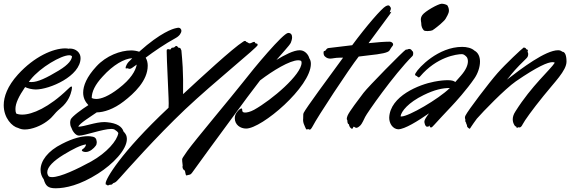

<svg xmlns="http://www.w3.org/2000/svg" viewBox="-70 -678 3079 1032"><path d="M315 -193 317 -207C317 -211 316 -213 314 -213C310 -213 304 -208 295 -199C193 -100 103 -62 50 -62C36 -62 25 -64 17 -68C14 -75 13 -83 13 -92C13 -123 31 -160 65 -210C78 -203 103 -197 122 -197C197 -197 363 -269 363 -366C363 -396 337 -417 306 -417C303 -417 302 -417 300 -416C294 -417 288 -418 281 -418C216 -418 115 -375 26 -277C-30 -215 -50 -158 -50 -113C-50 -43 -4 3 28 10C38 15 50 18 63 18C102 18 150 -2 181 -25C222 -55 213 -61 255 -96C298 -131 310 -171 315 -193ZM246 -299C180 -259 133 -237 100 -237C95 -237 90 -237 85 -238C88 -242 91 -246 95 -251C147 -316 259 -381 302 -381C309 -381 314 -379 317 -375C316 -358 301 -332 246 -299Z M444 106C448 101 450 95 450 88C450 85 450 82 449 79C448 69 443 60 430 57C415 54 409 54 402 54C370 54 324 64 264 95C185 134 148 188 148 235C148 254 154 271 165 286C175 320 187 334 229 334C282 334 360 317 457 255C536 205 612 127 612 69C612 64 611 59 610 54C608 46 602 37 594 29C586 2 558 -16 506 -21C501 -21 497 -22 492 -22C442 -22 383 3 351 3C356 -14 417 -51 450 -74C487 -74 541 -91 595 -133C651 -176 724 -244 724 -325C724 -339 721 -355 713 -368C757 -401 815 -441 875 -474C895 -485 905 -501 905 -513C905 -520 899 -529 890 -529C886 -529 881 -528 873 -526C860 -523 795 -505 678 -400C666 -404 651 -407 635 -407C578 -407 501 -379 448 -321C396 -265 377 -217 377 -180C377 -152 388 -131 405 -113C369 -90 317 -52 310 -36C308 -30 307 -24 307 -18C307 -9 309 0 313 7C319 26 336 51 355 51C386 51 483 15 528 15C535 15 541 16 545 18C555 24 562 30 566 37C560 78 504 143 420 190C347 230 255 274 210 274C203 274 196 273 192 270C186 263 184 255 184 248C184 219 219 186 271 154C324 122 362 103 392 98C392 109 382 119 374 124C371 126 370 128 370 130C370 135 380 139 391 139C413 139 435 119 444 106ZM621 -345C614 -338 605 -321 605 -313C605 -311 606 -310 608 -310C610 -310 612 -311 614 -311C619 -311 621 -308 626 -308C630 -308 635 -309 644 -316L665 -331C659 -298 634 -253 567 -202C514 -161 474 -146 447 -146C437 -146 430 -148 423 -151C423 -185 441 -223 482 -267C538 -329 599 -364 641 -365C635 -358 628 -352 621 -345Z M1315 -436C1315 -439 1314 -444 1309 -444C1298 -444 1303 -453 1296 -453C1288 -453 1281 -445 1272 -445C1269 -445 1266 -446 1264 -448C1259 -452 1256 -451 1253 -454C1252 -456 1250 -458 1247 -458C1244 -458 1241 -457 1237 -454C1181 -419 1009 -260 914 -172C915 -222 914 -284 912 -317C911 -333 907 -393 905 -407C899 -421 899 -421 892 -421C886 -421 885 -431 877 -431C871 -431 870 -422 860 -422C849 -422 852 -418 847 -413C846 -412 845 -412 844 -412C840 -412 837 -414 834 -414C831 -414 829 -413 827 -411C826 -410 826 -406 826 -400C826 -356 835 -196 836 -152C837 -130 837 -114 836 -99C576 145 498 285 498 306C498 313 498 314 499 314C501 314 503 314 505 316C507 318 509 319 510 319C513 319 515 315 523 315C534 315 533 311 538 307C543 303 547 310 575 277C610 238 767 60 925 -90C1082 -238 1315 -424 1315 -436Z M1493 -448C1496 -456 1500 -467 1500 -477C1500 -490 1495 -501 1479 -501C1452 -501 1294 -311 1236 -236C1178 -162 978 76 937 133C912 168 909 175 909 178C909 195 912 204 912 213C911 215 911 216 911 218C911 225 914 234 921 237C928 241 925 265 933 265C934 265 935 265 936 264C948 260 954 263 962 251C970 239 1121 32 1201 -76C1235 -123 1278 -181 1328 -246C1396 -298 1488 -354 1533 -354C1539 -354 1545 -353 1549 -350C1550 -347 1551 -344 1551 -341C1551 -277 1391 -141 1296 -88C1274 -76 1257 -73 1247 -73C1236 -73 1232 -78 1232 -85C1232 -94 1230 -95 1228 -95C1223 -95 1214 -89 1204 -76C1196 -66 1192 -55 1192 -43C1192 -7 1222 13 1253 13C1337 13 1601 -211 1601 -335C1601 -347 1598 -357 1593 -364C1586 -389 1567 -404 1550 -407C1547 -407 1544 -408 1541 -408C1508 -408 1459 -382 1416 -356C1448 -394 1485 -432 1493 -448Z M2029 -639C2026 -644 2023 -649 2017 -649C2014 -649 2010 -648 2004 -645C1982 -634 1900 -539 1823 -435C1759 -428 1705 -420 1698 -420C1682 -419 1683 -404 1674 -404C1670 -404 1669 -400 1669 -395C1669 -388 1671 -379 1676 -375C1685 -366 1695 -363 1705 -363C1718 -363 1731 -368 1757 -368H1774C1690 -253 1576 -99 1562 -71C1560 -66 1560 -63 1560 -60C1560 -38 1559 -35 1559 -33C1559 -19 1565 -6 1570 5C1574 15 1576 18 1579 18C1581 18 1583 16 1587 16C1589 16 1592 19 1595 19C1598 19 1603 15 1611 0C1634 -46 1807 -309 1858 -374L1907 -380C1984 -388 2014 -395 2023 -406C2031 -418 2034 -425 2039 -430C2042 -433 2043 -436 2043 -439C2043 -448 2033 -454 2024 -454C1999 -454 1957 -451 1911 -446L2024 -599C2031 -609 2033 -613 2033 -614C2033 -615 2032 -615 2032 -615C2031 -615 2026 -611 2025 -611C2025 -618 2031 -624 2031 -633C2031 -635 2030 -637 2029 -639Z M2148 -402C2142 -406 2146 -406 2140 -411C2137 -414 2133 -415 2130 -415C2128 -415 2126 -414 2124 -414C2120 -411 2115 -412 2111 -411C2099 -405 1908 -211 1884 -179C1860 -147 1806 -77 1798 -56C1795 -48 1794 -43 1794 -40C1794 -34 1797 -33 1797 -31C1797 -20 1799 -11 1805 -10C1807 -10 1804 3 1819 13C1820 14 1821 14 1822 14C1828 14 1828 3 1831 3C1835 3 1839 9 1845 9C1851 9 1858 5 1868 -5C1874 -10 1889 -41 1893 -50C1902 -69 2045 -275 2147 -377C2150 -380 2151 -386 2151 -391C2151 -396 2150 -401 2148 -402ZM2325 -577C2329 -586 2343 -604 2343 -621C2343 -633 2339 -641 2336 -647C2332 -654 2313 -658 2304 -658C2284 -657 2214 -617 2200 -597C2193 -587 2192 -579 2192 -572C2192 -564 2194 -558 2194 -556C2194 -534 2200 -525 2207 -516C2210 -512 2218 -511 2228 -511C2238 -511 2249 -513 2254 -515C2266 -522 2295 -546 2297 -548C2307 -558 2320 -568 2325 -577Z M2481 -258C2498 -283 2510 -317 2510 -347C2510 -372 2501 -395 2480 -406C2465 -420 2439 -426 2414 -426C2286 -426 2180 -315 2164 -285C2162 -282 2161 -279 2161 -277C2161 -273 2165 -271 2170 -269C2174 -266 2178 -262 2181 -262C2183 -262 2185 -264 2188 -267C2277 -372 2384 -387 2413 -387C2422 -387 2431 -380 2439 -371C2443 -365 2445 -357 2445 -348C2445 -329 2435 -303 2408 -272C2399 -261 2388 -250 2377 -237C2371 -243 2358 -247 2337 -247C2319 -247 2295 -245 2264 -239C2184 -224 2026 -162 2022 -45C2022 -14 2041 15 2070 17C2105 17 2177 -28 2236 -69C2216 -42 2211 -32 2211 -23C2211 -21 2211 -20 2212 -18C2213 -10 2217 3 2226 3C2234 3 2236 0 2242 -4C2241 -3 2240 0 2240 3C2240 5 2241 6 2243 6C2244 6 2246 7 2247 7C2251 7 2254 4 2264 -7C2279 -23 2325 -74 2358 -108C2377 -128 2439 -196 2481 -258ZM2207 -167C2266 -196 2309 -205 2348 -205C2287 -145 2126 -52 2088 -52C2086 -52 2084 -52 2083 -53C2087 -80 2125 -127 2207 -167Z M2769 -388C2769 -395 2766 -396 2766 -401C2766 -402 2766 -404 2767 -406C2768 -408 2768 -409 2768 -409C2768 -412 2764 -409 2760 -413C2755 -417 2757 -421 2750 -421C2750 -421 2748 -423 2746 -423C2745 -423 2745 -422 2743 -421C2735 -416 2648 -335 2604 -285C2559 -234 2445 -84 2432 -57C2430 -53 2429 -49 2429 -46C2429 -42 2430 -39 2431 -37V-28C2431 -26 2431 -24 2433 -22C2438 -17 2434 -12 2439 -8C2440 -7 2440 -7 2440 -2C2440 1 2441 6 2453 14C2456 14 2459 10 2462 4C2469 -6 2482 -26 2493 -40C2525 -77 2644 -200 2703 -241C2821 -322 2875 -344 2900 -344C2905 -344 2909 -343 2912 -341C2890 -305 2787 -217 2701 -80C2689 -62 2686 -48 2686 -36C2686 -24 2690 -14 2694 -7C2701 7 2703 -3 2706 5C2707 9 2708 10 2709 10C2710 10 2712 6 2718 6C2719 7 2721 7 2722 7C2728 7 2733 3 2740 -11C2749 -29 2791 -88 2851 -162C2909 -235 2975 -298 2975 -347C2975 -359 2974 -400 2952 -400C2947 -405 2939 -408 2930 -408C2862 -408 2733 -310 2655 -250C2666 -262 2673 -272 2677 -277C2698 -304 2748 -354 2758 -363C2768 -372 2769 -380 2769 -388Z"/></svg>

Font: Oregano
Style: Italic
Weight: 400
Italic angle: -12°
Designer: Astigmatic (AOETI)
Foundry: Astigmatic (AOETI)
Version: Version 1.000